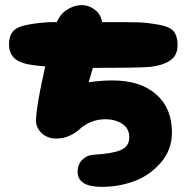

<svg xmlns="http://www.w3.org/2000/svg" viewBox="-20 -729 736 747"><path d="M376 -2Q442 -2 502 -24Q562 -46 605.5 -96Q649 -146 649 -214Q649 -308 587.5 -362Q526 -416 418 -416Q374 -416 325 -409Q378 -585 378 -629Q378 -667 353 -688Q328 -709 298 -709Q267 -709 237.5 -689Q208 -669 196 -628Q173 -551 147.5 -432Q122 -313 120 -265Q119 -233 141.5 -211.5Q164 -190 199 -190Q228 -190 252 -201.5Q276 -213 291 -227.5Q306 -242 332 -253.5Q358 -265 390 -265Q429 -265 456 -247Q483 -229 483 -195Q483 -159 449.5 -145Q416 -131 344 -127Q317 -125 299.5 -107Q282 -89 282 -61Q282 -2 376 -2ZM348 -465Q529 -465 566 -469Q653 -480 667 -527Q671 -539 671 -554Q671 -587 656.5 -606Q642 -625 597 -633Q552 -641 518.5 -642Q485 -643 400 -643Q366 -643 348 -643Q329 -643 293 -643Q208 -644 170.5 -642.5Q133 -641 89 -633Q45 -625 30 -606.5Q15 -588 15 -556Q15 -494 86 -479.5Q157 -465 348 -465Z"/></svg>

Font: Cherry Bomb
Style: Regular
Weight: 400
Designer: satsuyako
Foundry: satsuyako
Version: Version 4.0